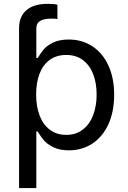

<svg xmlns="http://www.w3.org/2000/svg" viewBox="-20 -754 652 978"><path d="M77.1 -545.9H162.1V-458.5H171.9Q189 -485.8 203.6 -503.4Q218.3 -521 250 -536.9Q281.7 -552.7 330.1 -552.7Q397.9 -552.7 450.4 -518.3Q502.9 -483.9 532.2 -420.2Q561.5 -356.4 561.5 -271.5Q561.5 -186 532.5 -121.8Q503.4 -57.6 450.9 -22.9Q398.4 11.7 330.6 11.7Q283.2 11.7 251.2 -4.4Q219.2 -20.5 203.1 -39.8Q187 -59.1 171.9 -84.5H165V204.1H77.1ZM472.2 -272.5Q472.2 -330.6 454.8 -376Q437.5 -421.4 402.6 -447.8Q367.7 -474.1 317.4 -474.1Q268.1 -474.1 233.6 -449.2Q199.2 -424.3 181.6 -378.9Q164.1 -333.5 164.1 -272.5Q164.1 -211.4 181.9 -165Q199.7 -118.7 234.4 -92.8Q269 -66.9 317.4 -66.9Q366.7 -66.9 401.6 -93.8Q436.5 -120.6 454.3 -167.2Q472.2 -213.9 472.2 -272.5ZM221.7 -734.4Q254.9 -734.4 272.5 -730V-657.2Q259.3 -659.2 244.1 -659.2Q203.1 -659.2 184.1 -647.2Q165 -635.3 165 -609.9V-436.5H77.1V-609.9Q77.1 -669.9 114.7 -702.1Q152.3 -734.4 221.7 -734.4Z"/></svg>

Font: Inter RS Variable
Style: Regular
Weight: 400
Designer: Rasmus Andersson (customised by Maria Ramos and Noel Pretorius)
Foundry: rsms
Version: Version 3.001;Glyphs 3.2.3 (3260)